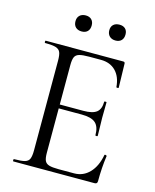

<svg xmlns="http://www.w3.org/2000/svg" viewBox="-119 -879 774 960"><g transform="rotate(15 268.5 -399.5)"><path d="M480 -151Q482 -151 484.5 -149.5Q487 -148 487 -147Q478 -84 478 -15Q478 -7 474.5 -3.5Q471 0 463 0H44Q41 0 41 -6Q41 -12 44 -12Q82 -12 99.5 -17Q117 -22 123 -36.5Q129 -51 129 -81V-544Q129 -574 123 -588Q117 -602 99.5 -607.5Q82 -613 44 -613Q41 -613 41 -619Q41 -625 44 -625H445Q454 -625 454 -616L457 -492Q457 -490 451 -490Q445 -490 445 -492Q441 -545 412 -574.5Q383 -604 335 -604H274Q240 -604 223 -599Q206 -594 200 -580.5Q194 -567 194 -539V-335H316Q364 -335 384.5 -351.5Q405 -368 405 -406Q405 -408 411 -408Q417 -408 417 -406L416 -325Q416 -295 417 -280L418 -233Q418 -230 412 -230Q406 -230 406 -233Q406 -277 384.5 -296Q363 -315 313 -315H194V-85Q194 -58 200 -44.5Q206 -31 222.5 -26Q239 -21 272 -21H352Q399 -21 431.5 -55Q464 -89 475 -149Q475 -151 480 -151ZM162 -758Q162 -777 173.5 -788Q185 -799 205 -799Q224 -799 235 -788Q246 -777 246 -758Q246 -738 235 -727Q224 -716 205 -716Q185 -716 173.5 -727Q162 -738 162 -758ZM337 -758Q337 -777 348.5 -787.5Q360 -798 380 -798Q399 -798 410 -787.5Q421 -777 421 -758Q421 -738 410 -727Q399 -716 380 -716Q360 -716 348.5 -727.5Q337 -739 337 -758Z"/></g></svg>

Font: Cormorant Garamond
Style: Regular
Weight: 400
Designer: Christian Thalmann (Catharsis Fonts)
Version: Version 3.000